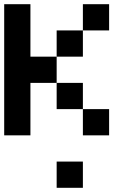

<svg xmlns="http://www.w3.org/2000/svg" viewBox="-20 -645 665 915"><path d="M250 250V125H375V250ZM125 0H0V-625H125V-375H250V-250H125ZM375 -500V-625H500V-500ZM250 -375V-500H375V-375ZM375 -125H250V-250H375ZM375 0V-125H500V0Z"/></svg>

Font: Tiny5
Style: Regular
Weight: 400
Designer: Stefan Schmidt
Foundry: Made with Bits'n'Picas by Kreative Software
Version: Version 1.002; ttfautohint (v1.8.4.7-5d5b)